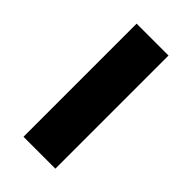

<svg xmlns="http://www.w3.org/2000/svg" viewBox="-172 -578 630 630"><g transform="rotate(45 143.0 -262.5)"><path d="M69 0V-525H217V0Z"/></g></svg>

Font: IBM Plex Thai
Style: Bold
Weight: 700
Designer: Mike Abbink, Paul van der Laan, Pieter van Rosmalen, Ben Mitchell, Mark Frömberg
Foundry: Bold Monday
Version: Version 1.0